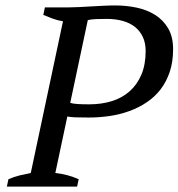

<svg xmlns="http://www.w3.org/2000/svg" viewBox="-20 -690 660 710"><path d="M184.6 -50.3Q210 -47.4 231.2 -41.5Q252.4 -35.6 271 -27.3L265.1 0H5.4L11.2 -27.3Q32.7 -36.6 53.2 -41.5Q73.7 -46.4 93.8 -50.3L212.9 -611.3Q191.9 -614.7 174.3 -621.3Q156.7 -627.9 140.1 -634.8L146 -662.6H231.4Q250 -662.6 272 -663.8Q293.9 -665 316.9 -666.3Q339.8 -667.5 362.5 -668.7Q385.3 -669.9 405.3 -669.9Q446.3 -669.9 484.9 -661.9Q523.4 -653.8 553.5 -635Q583.5 -616.2 601.8 -585.2Q620.1 -554.2 620.1 -508.3Q620.1 -461.4 607.7 -424.3Q595.2 -387.2 573.5 -359.1Q551.8 -331.1 522 -311.3Q492.2 -291.5 457.8 -279.1Q423.3 -266.6 385.3 -261Q347.2 -255.4 308.6 -255.4Q277.8 -255.4 258.3 -256.1Q238.8 -256.8 229 -259.3ZM375 -620.1Q351.6 -620.1 335 -619.4Q318.4 -618.7 304.7 -615.7L239.7 -309.6Q249 -306.6 265.6 -305.4Q282.2 -304.2 310.1 -304.2Q355 -304.2 393.1 -315.9Q431.2 -327.6 459 -352.1Q486.8 -376.5 502.7 -413.6Q518.6 -450.7 518.6 -501.5Q518.6 -530.8 508.3 -553Q498 -575.2 479.5 -590.1Q460.9 -605 434.3 -612.5Q407.7 -620.1 375 -620.1Z"/></svg>

Font: PT Astra Serif
Style: Italic
Weight: 400
Italic angle: -16°
Designer: A.Korolkova, I. Chaeva
Foundry: ParaType Ltd
Version: Version 1.001